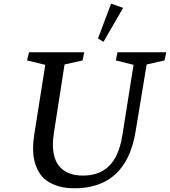

<svg xmlns="http://www.w3.org/2000/svg" viewBox="-20 -1024 938 1060"><path d="M277.8 -292Q272 -255.4 272 -226.6Q272 -140.6 314.9 -97.7Q357.9 -54.7 437 -54.7Q505.9 -54.7 552.2 -84Q592.3 -108.9 617.7 -155.3Q637.2 -191.9 648.9 -242.2Q652.3 -257.3 656.7 -284.2L717.3 -666L619.6 -690.4L628.4 -735.4H897.9L888.2 -690.4L789.6 -668L728 -294.9Q675.8 15.6 389.2 15.6Q321.3 15.6 269 -8.8Q235.8 -23.9 213.9 -47.9Q191.9 -71.8 177.7 -110.4Q162.6 -149.9 162.6 -203.1Q162.6 -236.3 168.5 -277.3L230 -666L129.4 -690.4L140.1 -735.4H444.8L436 -690.4L336.4 -668ZM659.7 -980.5 551.3 -793 521 -811.5 593.3 -1003.9Z"/></svg>

Font: Neuton
Style: Italic
Weight: 400
Italic angle: -9°
Designer: Brian M Zick
Version: Version 1.32